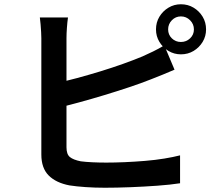

<svg xmlns="http://www.w3.org/2000/svg" viewBox="-20 -844 1040 901"><path d="M769 -706Q769 -681 786.5 -664Q804 -647 829 -647Q854 -647 872 -664Q890 -681 890 -706Q890 -731 872 -749Q854 -767 829 -767Q804 -767 786.5 -749Q769 -731 769 -706ZM712 -706Q712 -739 728 -765.5Q744 -792 770.5 -808Q797 -824 829 -824Q862 -824 888.5 -808Q915 -792 931 -765.5Q947 -739 947 -706Q947 -674 931 -647.5Q915 -621 888.5 -605Q862 -589 829 -589Q797 -589 770.5 -605Q744 -621 728 -647.5Q712 -674 712 -706ZM299 -762Q296 -741 294 -713.5Q292 -686 292 -665Q292 -650 292 -612Q292 -574 292 -522.5Q292 -471 292 -414.5Q292 -358 292 -305.5Q292 -253 292 -212.5Q292 -172 292 -153Q292 -120 308 -107Q324 -94 359 -87Q382 -84 413.5 -82.5Q445 -81 479 -81Q518 -81 565 -83Q612 -85 660.5 -89Q709 -93 751.5 -100Q794 -107 825 -115V16Q780 23 718 27.5Q656 32 591.5 34.5Q527 37 472 37Q425 37 381.5 34Q338 31 306 26Q243 14 208.5 -20.5Q174 -55 174 -119Q174 -146 174 -192Q174 -238 174 -295Q174 -352 174 -410.5Q174 -469 174 -521Q174 -573 174 -611.5Q174 -650 174 -665Q174 -676 173 -693.5Q172 -711 170.5 -729.5Q169 -748 167 -762ZM240 -453Q287 -463 341 -477.5Q395 -492 450.5 -509Q506 -526 556.5 -544Q607 -562 648 -579Q673 -590 698.5 -602.5Q724 -615 751 -631L799 -517Q773 -506 743 -493.5Q713 -481 689 -472Q644 -454 587 -435Q530 -416 469 -397.5Q408 -379 349 -363Q290 -347 240 -335Z"/></svg>

Font: Noto Sans KR SemiBold
Style: Regular
Weight: 600
Designer: Ryoko NISHIZUKA  (kana, bopomofo & ideographs); Paul D. Hunt (Latin, Greek & Cyrillic); Sandoll Communications , Soo-you
Foundry: Adobe
Version: Version 2.004-H2;hotconv 1.0.118;makeotfexe 2.5.65603